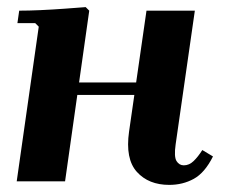

<svg xmlns="http://www.w3.org/2000/svg" viewBox="-20 -510 638 540"><path d="M27 0 89 -435 79 -445H29L34 -480Q60 -480 93.5 -481.5Q127 -483 161 -485.5Q195 -488 221 -490L231 -480L163 0ZM160 -243 165 -278H437L432 -243ZM549 -88 579 -70Q556 -24 525 -7Q494 10 456 10Q398 10 365 -26.5Q332 -63 343 -140L392 -480H528L474 -104Q469 -69 476.5 -57Q484 -45 497 -45Q512 -45 524.5 -57Q537 -69 549 -88Z"/></svg>

Font: Brygada 1918
Style: Italic
Weight: 400
Italic angle: -8°
Designer: Mateusz Machalski | Borys Kosmynka | Przemek Hoffer
Foundry: NIEPODLEGLA 2018
Version: Version 3.006